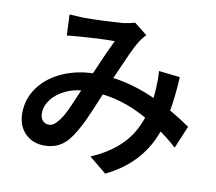

<svg xmlns="http://www.w3.org/2000/svg" viewBox="-88 -872 1176 1043"><g transform="rotate(10 500.0 -350.0)"><path d="M259 -748Q289 -746 297 -746Q383 -746 512 -755Q549 -760 575 -768L646 -712Q625 -689 615 -673Q595 -642 573 -593.5Q551 -545 513 -458Q504 -436 496 -418Q488 -400 482 -385Q471 -360 451 -310Q419 -233 399 -191Q379 -149 351 -107Q322 -64 286.5 -44.5Q251 -25 203 -25Q139 -25 97.5 -67Q56 -109 56 -179Q56 -258 103 -322Q150 -386 232.5 -422Q315 -458 417 -458Q573 -458 734 -387Q854 -333 956 -261L904 -137Q801 -231 669.5 -294.5Q538 -358 399 -358Q324 -358 270 -334Q217 -310 189 -273Q161 -236 161 -196Q161 -170 174.5 -155.5Q188 -141 208 -141Q223 -141 235 -149Q247 -157 262 -176Q282 -202 299 -238Q316 -274 339 -329Q357 -373 373 -405L409 -486Q451 -585 483 -650Q430 -650 385 -647.5Q340 -645 329 -644Q309 -642 301 -642Q265 -640 221 -635L216 -750ZM795 -165Q761 -92 703 -34Q645 24 557 68L462 -10Q628 -81 693 -210Q740 -303 748 -427Q750 -465 750 -482Q750 -502 748 -532L865 -519Q859 -406 843 -320Q827 -234 795 -165Z"/></g></svg>

Font: Merged Yaku Han JP SemiBold
Style: Regular
Weight: 600
Designer: Ryoko NISHIZUKA 西塚涼子 (kana, bopomofo & ideographs); Paul D. Hunt (Latin, Greek & Cyrillic); Sandoll Communications 산돌커뮤니
Foundry: Adobe
Version: Version 2.004